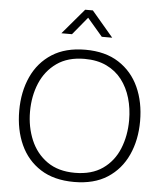

<svg xmlns="http://www.w3.org/2000/svg" viewBox="-61 -985 887 1046"><g transform="rotate(5 382.5 -462.0)"><path d="M383 8Q273 8 199.5 -39Q126 -86 89 -167.5Q52 -249 52 -353Q52 -457 89.5 -539Q127 -621 200.5 -668Q274 -715 383 -715Q492 -715 565.5 -667.5Q639 -620 676 -538.5Q713 -457 713 -353Q713 -250 675.5 -168Q638 -86 565 -39Q492 8 383 8ZM383 -42Q475 -42 535 -84Q595 -126 624 -197Q653 -268 653 -353Q653 -417 636.5 -473.5Q620 -530 587 -573Q554 -616 503 -640.5Q452 -665 383 -665Q291 -665 230.5 -622Q170 -579 140.5 -508.5Q111 -438 111 -353Q111 -269 141 -198Q171 -127 231.5 -84.5Q292 -42 383 -42ZM244 -793 362 -932H404L522 -793H465L382 -890L302 -793Z"/></g></svg>

Font: Onest ExtraLight
Style: Regular
Weight: 250
Designer: Dmitri Voloshin, Andrey Kudryavtsev
Foundry: Dmitri Voloshin, Andrey Kudryavtsev
Version: Version 1.000;gftools[0.9.33]